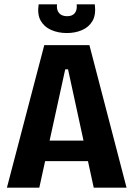

<svg xmlns="http://www.w3.org/2000/svg" viewBox="-20 -869 618 889"><path d="M12 0 185 -660H394L566 0H414L295 -548H282L162 0ZM128 -123V-218H463V-123ZM159 -849H244Q241 -823 253.5 -808.5Q266 -794 291 -794Q315 -794 326.5 -808.5Q338 -823 335 -849H419Q425 -800 408 -771.5Q391 -743 359.5 -729.5Q328 -716 290 -716Q249 -716 216.5 -730.5Q184 -745 168 -774Q152 -803 159 -849Z"/></svg>

Font: Bricolage Grotesque 36pt SemiCondensed
Style: Bold
Weight: 700
Width: 4
Designer: Mathieu Triay
Foundry: Atelier Triay
Version: Version 1.001;gftools[0.9.33.dev8+g029e19f]